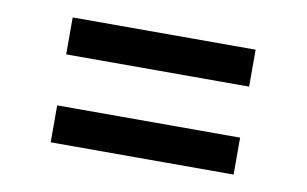

<svg xmlns="http://www.w3.org/2000/svg" viewBox="-43 -555 687 430"><g transform="rotate(10 300.0 -340.0)"><path d="M92 -398V-482H508V-398ZM92 -198V-282H508V-198Z"/></g></svg>

Font: Iosevka Curly Slab MdEx
Style: Regular
Weight: 500
Width: 7
Monospace: yes
Designer: Belleve Invis
Foundry: Belleve Invis
Version: Version 11.1.0; ttfautohint (v1.8.3)